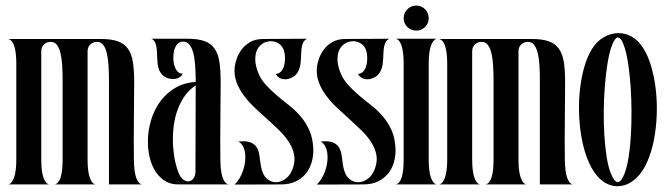

<svg xmlns="http://www.w3.org/2000/svg" viewBox="-20 -657 2370 684"><path d="M9.8 -518.1H339.8Q377.4 -518.1 400.6 -509.5Q423.8 -501 436.5 -482.4Q449.2 -463.9 453.6 -435.1Q458 -406.2 458 -365.2Q458 -294.9 457 -227.1Q456.1 -159.2 457 -88.9Q458 -5.9 485.8 0H368.2V-368.2Q368.2 -396.5 366.7 -422.1Q365.2 -447.8 360.6 -467.3Q356 -486.8 347.2 -497.8Q338.4 -508.8 323.2 -507.8Q311 -507.3 301.5 -498.3Q292 -489.3 292 -474.1V-88.9Q292 -47.4 299.6 -25.1Q307.1 -2.9 319.8 0H174.8Q203.1 -5.9 203.1 -88.9V-368.2Q203.1 -396.5 201.7 -422.1Q200.2 -447.8 195.6 -467.3Q190.9 -486.8 182.1 -497.8Q173.3 -508.8 158.2 -507.8Q146 -507.3 136.5 -498.3Q127 -489.3 127 -474.1V-88.9Q127 -47.4 134.5 -25.1Q142.1 -2.9 154.8 0H9.8Q22.5 -2.9 30.3 -25.1Q38.1 -47.4 38.1 -88.9V-429.2Q38.1 -510.3 9.8 -518.1Z M677.2 -365.2Q677.2 -394.5 675.5 -420.7Q673.8 -446.8 668.9 -466.6Q664.1 -486.3 655 -497.8Q646 -509.3 630.9 -508.8Q619.1 -508.3 611.6 -499.5Q604 -490.7 600.6 -477.5Q597.2 -464.4 597.4 -449.7Q597.7 -435.1 601.6 -422.4Q605.5 -409.7 612.8 -401.9Q620.1 -394 630.9 -395Q627.4 -385.7 617.7 -380.6Q607.9 -375.5 595.7 -375.5Q585 -375.5 576.2 -378.9Q564.5 -383.8 557.4 -391.4Q550.3 -398.9 546.6 -408.4Q543 -418 541.7 -428.7Q540.5 -439.5 540 -450.2Q539.6 -460.9 539.1 -471.7Q538.6 -482.4 536.9 -491.9Q535.2 -501.5 531 -508.5Q526.9 -515.6 519 -519H647.9Q685.5 -519 708.7 -510.5Q731.9 -502 744.6 -483.4Q757.3 -464.8 761.7 -436Q766.1 -407.2 766.1 -366.2Q766.1 -295.4 765.1 -227.3Q764.2 -159.2 765.1 -88.9Q765.6 -7.8 793.9 0H614.3Q585 0 563.5 -15.1Q542 -30.3 528.6 -55.2Q515.1 -80.1 510 -112.1Q504.9 -144 508.1 -177.7Q511.2 -211.4 523.2 -243.9Q535.2 -276.4 556.2 -302.5Q577.1 -328.6 607.4 -345.7Q637.7 -362.8 677.2 -365.2ZM617.2 -39.1Q624 -23.9 632.8 -17.3Q641.6 -10.7 649.9 -10.7Q660.6 -10.7 668.5 -20.5Q676.3 -30.3 676.3 -46.9L677.2 -353Q650.9 -335.4 634.3 -309.6Q617.7 -283.7 608.6 -253.9Q599.6 -224.1 597.2 -192.6Q594.7 -161.1 596.9 -132.1Q599.1 -103 604.7 -78.6Q610.4 -54.2 617.2 -39.1Z M816.4 -420.9Q817.9 -431.2 823.2 -447.5Q828.6 -463.9 840.1 -479.7Q851.6 -495.6 870.6 -506.8Q889.6 -518.1 918 -518.1L1074.2 -519Q1066.4 -515.6 1062 -508.5Q1057.6 -501.5 1055.7 -491.9Q1053.7 -482.4 1053.2 -471.7Q1052.7 -460.9 1052.2 -450.2Q1051.8 -439.5 1050.3 -428.7Q1048.8 -418 1045.2 -408.7Q1041.5 -399.4 1034.7 -391.6Q1027.8 -383.8 1016.1 -378.9Q1005.9 -374.5 995.6 -374.5Q984.4 -374.5 975.3 -379.9Q966.3 -385.3 962.4 -394Q973.1 -394 980.5 -401.6Q987.8 -409.2 991.5 -421.1Q995.1 -433.1 995.4 -447.5Q995.6 -461.9 992.2 -475.1Q986.8 -492.7 973.6 -501.5Q960.4 -510.3 944.8 -510.3Q935.1 -510.3 924.3 -506.3Q914.6 -502.4 906.2 -494.1Q897.9 -485.8 893.6 -473.4Q889.2 -460.9 889.4 -444.1Q889.6 -427.2 897 -405.8Q906.2 -378.4 924.3 -357.9Q942.4 -337.4 963.9 -319.1Q985.4 -300.8 1008.3 -283Q1031.2 -265.1 1050.3 -243.2Q1069.3 -221.2 1082 -192.9Q1094.7 -164.6 1096.2 -125Q1096.7 -101.1 1090.1 -78.4Q1083.5 -55.7 1069.3 -38.3Q1055.2 -21 1033.2 -10.5Q1011.2 0 981 0L815.4 0.5Q825.2 -8.3 833 -21.2Q840.8 -34.2 845.9 -49.3Q851.1 -64.5 853 -80.3Q855 -96.2 853.3 -110.4Q851.6 -124.5 845.7 -135.7Q839.8 -147 829.1 -152.8Q857.9 -155.8 873 -149.4Q888.2 -143.1 895.3 -130.9Q902.3 -118.7 904.3 -101.8Q906.2 -85 909.2 -66.9Q914.6 -35.6 929.4 -21.7Q944.3 -7.8 962.4 -7.8Q980.5 -7.8 997.1 -20Q1013.7 -32.2 1022 -54.2Q1032.2 -81.1 1028.1 -104.2Q1023.9 -127.4 1010.3 -149.2Q996.6 -170.9 976.1 -191.2Q955.6 -211.4 932.9 -231.7Q910.2 -252 887.9 -272.9Q865.7 -293.9 848.6 -316.9Q831.5 -339.8 822.3 -365.5Q813 -391.1 816.4 -420.9Z M1109.4 -420.9Q1110.8 -431.2 1116.2 -447.5Q1121.6 -463.9 1133.1 -479.7Q1144.5 -495.6 1163.6 -506.8Q1182.6 -518.1 1210.9 -518.1L1367.2 -519Q1359.4 -515.6 1355 -508.5Q1350.6 -501.5 1348.6 -491.9Q1346.7 -482.4 1346.2 -471.7Q1345.7 -460.9 1345.2 -450.2Q1344.7 -439.5 1343.3 -428.7Q1341.8 -418 1338.1 -408.7Q1334.5 -399.4 1327.6 -391.6Q1320.8 -383.8 1309.1 -378.9Q1298.8 -374.5 1288.6 -374.5Q1277.3 -374.5 1268.3 -379.9Q1259.3 -385.3 1255.4 -394Q1266.1 -394 1273.4 -401.6Q1280.8 -409.2 1284.4 -421.1Q1288.1 -433.1 1288.3 -447.5Q1288.6 -461.9 1285.2 -475.1Q1279.8 -492.7 1266.6 -501.5Q1253.4 -510.3 1237.8 -510.3Q1228 -510.3 1217.3 -506.3Q1207.5 -502.4 1199.2 -494.1Q1190.9 -485.8 1186.5 -473.4Q1182.1 -460.9 1182.4 -444.1Q1182.6 -427.2 1189.9 -405.8Q1199.2 -378.4 1217.3 -357.9Q1235.4 -337.4 1256.8 -319.1Q1278.3 -300.8 1301.3 -283Q1324.2 -265.1 1343.3 -243.2Q1362.3 -221.2 1375 -192.9Q1387.7 -164.6 1389.2 -125Q1389.6 -101.1 1383.1 -78.4Q1376.5 -55.7 1362.3 -38.3Q1348.1 -21 1326.2 -10.5Q1304.2 0 1273.9 0L1108.4 0.5Q1118.2 -8.3 1126 -21.2Q1133.8 -34.2 1138.9 -49.3Q1144 -64.5 1146 -80.3Q1147.9 -96.2 1146.2 -110.4Q1144.5 -124.5 1138.7 -135.7Q1132.8 -147 1122.1 -152.8Q1150.9 -155.8 1166 -149.4Q1181.2 -143.1 1188.2 -130.9Q1195.3 -118.7 1197.3 -101.8Q1199.2 -85 1202.1 -66.9Q1207.5 -35.6 1222.4 -21.7Q1237.3 -7.8 1255.4 -7.8Q1273.4 -7.8 1290 -20Q1306.6 -32.2 1314.9 -54.2Q1325.2 -81.1 1321 -104.2Q1316.9 -127.4 1303.2 -149.2Q1289.6 -170.9 1269 -191.2Q1248.5 -211.4 1225.8 -231.7Q1203.1 -252 1180.9 -272.9Q1158.7 -293.9 1141.6 -316.9Q1124.5 -339.8 1115.2 -365.5Q1106 -391.1 1109.4 -420.9Z M1390.1 -519H1535.2Q1522.5 -515.1 1514.9 -492.9Q1507.3 -470.7 1507.3 -429.2V-88.9Q1507.3 -47.4 1514.9 -25.1Q1522.5 -2.9 1535.2 0H1390.1Q1418 -5.9 1418 -88.9V-429.2Q1418 -511.7 1390.1 -519ZM1463.4 -637.2Q1472.2 -637.2 1480.2 -633.8Q1488.3 -630.4 1494.4 -624Q1500.5 -617.7 1503.9 -609.6Q1507.3 -601.6 1507.3 -591.8Q1507.3 -573.7 1494.4 -560.8Q1481.4 -547.9 1463.4 -547.9Q1454.1 -547.9 1445.8 -551.3Q1437.5 -554.7 1431.2 -560.8Q1424.8 -566.9 1421.4 -575Q1418 -583 1418 -591.8Q1418 -610.8 1431.2 -624Q1444.3 -637.2 1463.4 -637.2Z M1544.9 -518.1H1875Q1912.6 -518.1 1935.8 -509.5Q1959 -501 1971.7 -482.4Q1984.4 -463.9 1988.8 -435.1Q1993.2 -406.2 1993.2 -365.2Q1993.2 -294.9 1992.2 -227.1Q1991.2 -159.2 1992.2 -88.9Q1993.2 -5.9 2021 0H1903.3V-368.2Q1903.3 -396.5 1901.9 -422.1Q1900.4 -447.8 1895.8 -467.3Q1891.1 -486.8 1882.3 -497.8Q1873.5 -508.8 1858.4 -507.8Q1846.2 -507.3 1836.7 -498.3Q1827.1 -489.3 1827.1 -474.1V-88.9Q1827.1 -47.4 1834.7 -25.1Q1842.3 -2.9 1855 0H1710Q1738.3 -5.9 1738.3 -88.9V-368.2Q1738.3 -396.5 1736.8 -422.1Q1735.4 -447.8 1730.7 -467.3Q1726.1 -486.8 1717.3 -497.8Q1708.5 -508.8 1693.4 -507.8Q1681.2 -507.3 1671.6 -498.3Q1662.1 -489.3 1662.1 -474.1V-88.9Q1662.1 -47.4 1669.7 -25.1Q1677.2 -2.9 1689.9 0H1544.9Q1557.6 -2.9 1565.4 -25.1Q1573.2 -47.4 1573.2 -88.9V-429.2Q1573.2 -510.3 1544.9 -518.1Z M2087.4 -480Q2104.5 -508.8 2130.1 -523.9Q2155.8 -539.1 2183.1 -539.1Q2207.5 -539.1 2230.2 -526.6Q2252.9 -514.2 2270 -487.8Q2288.1 -460.4 2299.6 -421.6Q2311 -382.8 2316.2 -338.4Q2321.3 -293.9 2319.6 -247.6Q2317.9 -201.2 2309.6 -158.7Q2301.3 -116.2 2285.9 -80.8Q2270.5 -45.4 2248 -23.9Q2216.8 6.3 2179.7 6.3Q2162.6 6.3 2146 -0.7Q2129.4 -7.8 2114.3 -22.9Q2093.3 -43.9 2078.1 -77.9Q2063 -111.8 2054.4 -153.1Q2045.9 -194.3 2043.5 -239.7Q2041 -285.2 2045.2 -329.1Q2049.3 -373 2059.8 -412.1Q2070.3 -451.2 2087.4 -480ZM2156.2 -39.1Q2168.5 -8.3 2180.7 -8.3Q2192.9 -8.3 2205.1 -39.1Q2213.9 -62 2219.5 -97.4Q2225.1 -132.8 2227.5 -174.6Q2230 -216.3 2229.7 -261.2Q2229.5 -306.2 2226.6 -348.4Q2223.6 -390.6 2218.3 -427Q2212.9 -463.4 2205.1 -487.8Q2193.8 -523.4 2181.6 -523.4Q2169.9 -523.4 2158.2 -490.2Q2149.9 -466.3 2144 -429.7Q2138.2 -393.1 2134.8 -350.3Q2131.3 -307.6 2130.9 -262Q2130.4 -216.3 2133.1 -174.3Q2135.7 -132.3 2141.4 -96.9Q2147 -61.5 2156.2 -39.1Z"/></svg>

Font: 003 KoZ KJR
Style: Regular
Weight: 400
Designer: Ko Z, Min Khaing
Foundry: Your Own Font Foundry
Version: Version 2.50;March 29, 2020;